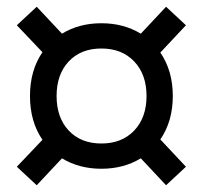

<svg xmlns="http://www.w3.org/2000/svg" viewBox="-20 -576 602 570"><path d="M456 -162 532 -81 473 -26 398 -106Q347 -75 281 -75Q215 -75 164 -106L89 -26L30 -81L106 -161Q69 -215 69 -291Q69 -367 106 -421L30 -501L89 -556L164 -476Q215 -507 281 -507Q347 -507 398 -476L473 -556L532 -501L456 -420Q493 -366 493 -291Q493 -216 456 -162ZM281 -150Q342 -150 378.5 -188.5Q415 -227 415 -291Q415 -355 378.5 -393.5Q342 -432 281 -432Q220 -432 184 -393.5Q148 -355 148 -291Q148 -227 184 -188.5Q220 -150 281 -150Z"/></svg>

Font: CST
Style: Italic
Weight: 400
Italic angle: -14°
Version: Version 1.00